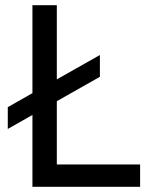

<svg xmlns="http://www.w3.org/2000/svg" viewBox="-20 -720 580 740"><path d="M10 -307 105 -361V-700H199V-414L365 -508V-424L199 -330V-86H520V0H105V-277L10 -223Z"/></svg>

Font: Retni Sans Medium
Style: Regular
Weight: 500
Designer: Vitaly Kuzmin
Foundry: ParaType Ltd.
Version: Version 1.00;March 2, 2019;FontCreator 11.5.0.2425 64-bit; t